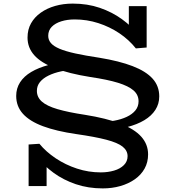

<svg xmlns="http://www.w3.org/2000/svg" viewBox="-20 -720 965 1067"><path d="M559 7 530 -41Q574 -42 613.5 -49Q653 -56 684 -70.5Q715 -85 732.5 -106.5Q750 -128 750 -157Q750 -193 722 -217.5Q694 -242 635.5 -260Q577 -278 482 -292Q363 -311 285.5 -341Q208 -371 170.5 -413Q133 -455 133 -511Q133 -556 152.5 -590.5Q172 -625 206.5 -649.5Q241 -674 286.5 -687Q332 -700 384 -700Q466 -700 534.5 -676.5Q603 -653 657.5 -613.5Q712 -574 751 -525L696 -521V-686H795V-456L735 -451Q697 -499 643.5 -535Q590 -571 526.5 -591.5Q463 -612 395 -612Q354 -612 320.5 -601.5Q287 -591 267.5 -571Q248 -551 248 -521Q248 -498 263 -480.5Q278 -463 311 -449Q344 -435 398.5 -423Q453 -411 533 -399Q643 -381 717 -352.5Q791 -324 828 -283Q865 -242 865 -184Q865 -143 843.5 -109.5Q822 -76 782 -52Q742 -28 685.5 -13.5Q629 1 559 7ZM551 327Q470 327 401 303.5Q332 280 278 240.5Q224 201 184 152L239 148V314H139V83L199 79Q236 124 290 160Q344 196 408 217Q472 238 540 238Q580 238 614 228Q648 218 668.5 197.5Q689 177 689 148Q689 117 661.5 95Q634 73 571 56.5Q508 40 403 25Q293 9 219 -18.5Q145 -46 107.5 -87.5Q70 -129 70 -187Q70 -229 91.5 -262.5Q113 -296 153.5 -320Q194 -344 250.5 -359Q307 -374 377 -380L405 -332Q360 -332 320 -323.5Q280 -315 249.5 -300Q219 -285 202 -264Q185 -243 185 -215Q185 -180 212.5 -155.5Q240 -131 299.5 -113.5Q359 -96 452 -82Q571 -63 649 -33Q727 -3 765 39.5Q803 82 803 138Q803 182 783.5 217Q764 252 729 276.5Q694 301 648.5 314Q603 327 551 327Z"/></svg>

Font: BioRhyme SemiExpanded
Style: Regular
Weight: 400
Width: 6
Designer: Aoife Mooney
Foundry: Aoife Mooney Type
Version: Version 1.600;gftools[0.9.33]